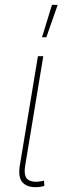

<svg xmlns="http://www.w3.org/2000/svg" viewBox="-20 -777 265 801"><path d="M156.2 1Q106.9 10.3 80.3 -10Q53.7 -30.3 62.5 -85.4L138.2 -542.5H160.6L85 -85.4Q77.6 -39.1 98.6 -26.4Q119.6 -13.7 158.7 -22Q162.1 -22.9 161.4 -22.7Q160.6 -22.5 163.6 -22.9L165 -1.5Q163.1 -1 160.9 -0.5Q158.7 0 156.2 1ZM155.3 -621.6 196.8 -756.8H220.7L173.3 -621.6Z"/></svg>

Font: Inter 16pt Thin
Style: Italic
Weight: 250
Italic angle: -9.3988°
Version: Version 4.001;git-66647c0bb